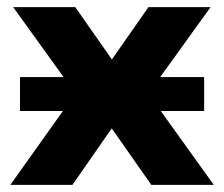

<svg xmlns="http://www.w3.org/2000/svg" viewBox="-20 -518 627 538"><path d="M9 0 219 -295 223 -212 17 -498H191L305 -335H282L396 -498H570L364 -212L368 -294L579 0H404L282 -174H304L183 0ZM36 -207V-302H552V-207Z"/></svg>

Font: Nunito Sans 9pt ExtraBold
Style: Regular
Weight: 800
Version: Version 3.101;gftools[0.9.27]